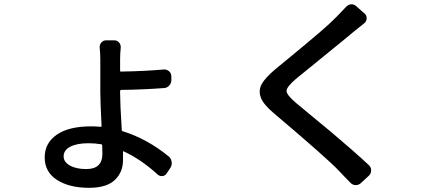

<svg xmlns="http://www.w3.org/2000/svg" viewBox="-20 -815 2040 900"><path d="M460 -94.7Q460 -119.1 459 -133.8Q459 -137.7 455.1 -138.7Q425.8 -143.6 394.5 -143.6Q340.8 -143.6 309.6 -127.4Q278.3 -111.3 278.3 -82Q278.3 -55.7 307.6 -39.1Q336.9 -22.5 384.8 -22.5Q460 -22.5 460 -94.7ZM547.9 -393.6Q543 -392.6 543 -388.7V-378.9Q543 -331.1 550.8 -205.1Q550.8 -201.2 554.7 -200.2Q669.9 -164.1 770.5 -82Q782.2 -72.3 784.2 -57.6Q785.2 -53.7 785.2 -50.8Q785.2 -39.1 779.3 -29.3L761.7 -2.9Q754.9 8.8 741.7 10.3Q728.5 11.7 718.8 2.9Q640.6 -68.4 559.6 -105.5Q555.7 -107.4 556.6 -102.5Q556.6 -87.9 556.6 -64.5Q556.6 -7.8 518.1 28.8Q479.5 65.4 397.5 65.4Q304.7 65.4 247.1 28.3Q189.5 -8.8 189.5 -77.1Q189.5 -144.5 246.1 -183.6Q302.7 -222.7 406.2 -222.7Q428.7 -222.7 451.2 -220.7Q456.1 -219.7 456.1 -224.6Q450.2 -336.9 450.2 -385.7V-537.1Q450.2 -563.5 447.3 -591.8Q446.3 -605.5 455.1 -615.7Q463.9 -626 477.5 -626H516.6Q529.3 -626 538.1 -615.7Q546.9 -605.5 545.9 -591.8Q543 -562.5 543 -538.1V-483.4Q543 -478.5 546.9 -479.5Q662.1 -481.4 747.1 -489.3Q761.7 -490.2 772 -481.4Q782.2 -472.7 783.2 -458V-439.5Q783.2 -424.8 773.4 -414.1Q763.7 -403.3 750 -402.3Q644.5 -394.5 547.9 -393.6Z M1601.6 -782.2Q1611.3 -793 1625 -794.9Q1627 -794.9 1627.9 -794.9Q1639.6 -794.9 1648.4 -787.1L1689.5 -751Q1699.2 -742.2 1698.7 -728.5Q1698.2 -714.8 1687.5 -706.1Q1645.5 -671.9 1638.7 -667Q1605.5 -638.7 1502.9 -555.7Q1400.4 -472.7 1366.2 -444.3Q1323.2 -407.2 1323.2 -388.7Q1323.2 -370.1 1368.2 -332Q1375 -326.2 1436.5 -275.4Q1498 -224.6 1533.2 -195.3Q1568.4 -166 1621.6 -119.6Q1674.8 -73.2 1710 -40Q1719.7 -30.3 1719.7 -16.6Q1719.7 -2 1710 7.8L1670.9 43.9Q1661.1 52.7 1647.5 52.7Q1646.5 52.7 1645.5 52.7Q1631.8 51.8 1622.1 41Q1614.3 33.2 1596.2 14.6Q1578.1 -3.9 1569.3 -13.7Q1516.6 -70.3 1263.7 -284.2Q1215.8 -324.2 1203.1 -356.4Q1197.3 -371.1 1197.3 -384.8Q1197.3 -402.3 1206.1 -419.9Q1222.7 -450.2 1271.5 -491.2Q1288.1 -504.9 1357.4 -562Q1426.8 -619.1 1477.5 -662.6Q1528.3 -706.1 1557.6 -736.3Q1592.8 -772.5 1601.6 -782.2Z"/></svg>

Font: Gen Jyuu GothicL Medium
Style: Regular
Weight: 500
Designer: [Source Han Sans]
Ryoko NISHIZUKA  (kana & ideographs); Paul D. Hunt (Latin, Greek & Cyrillic); Wenlong ZHANG  (bopomofo
Version: Version 1.002.20150607